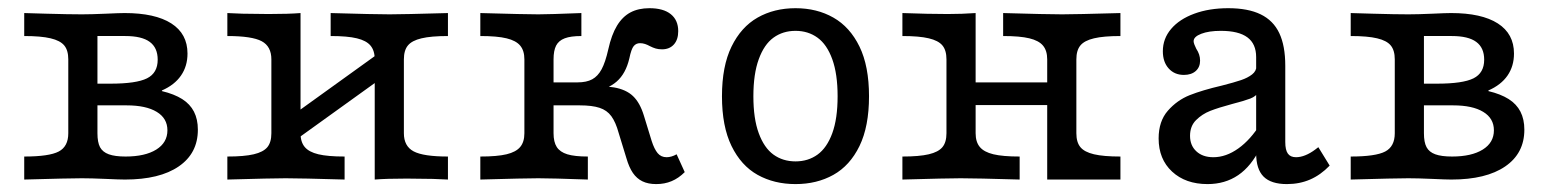

<svg xmlns="http://www.w3.org/2000/svg" viewBox="-20 -447 3848 478"><path d="M150 -115.3V-299.2Q150 -321.8 139.9 -333.9Q129.8 -346 106 -351.6Q82.3 -357.3 40.3 -357.3V-414.5L95.2 -412.9Q151.6 -411.3 183.9 -411.3Q206.5 -411.3 243.5 -412.9Q277.4 -414.5 290.3 -414.5Q366.1 -414.5 406.5 -388.7Q446.8 -362.9 446.8 -313.7Q446.8 -282.3 430.6 -258.9Q414.5 -235.5 383.1 -221.8V-220.2Q413.7 -212.9 433.5 -200.4Q453.2 -187.9 462.9 -169Q472.6 -150 472.6 -124.2Q472.6 -65.3 425 -32.7Q377.4 0 291.1 0Q277.4 0 243.5 -1.6Q206.5 -3.2 183.9 -3.2Q153.2 -3.2 40.3 0V-57.3Q102.4 -57.3 126.2 -69.8Q150 -82.3 150 -115.3ZM396.8 -122.6Q396.8 -152.4 370.2 -168.5Q343.5 -184.7 295.2 -184.7H201.6V-238.7H254.8Q319.4 -238.7 346 -252Q372.6 -265.3 372.6 -298.4Q372.6 -328.2 352.8 -342.7Q333.1 -357.3 291.9 -357.3H211.3L222.6 -365.3V-115.3Q222.6 -92.7 229 -80.6Q235.5 -68.5 250.8 -62.9Q266.1 -57.3 292.7 -57.3Q341.1 -57.3 369 -74.6Q396.8 -91.9 396.8 -122.6Z M803.2 -357.3V-414.5Q912.9 -411.3 950 -411.3Q982.3 -411.3 1095.2 -414.5V-357.3Q1053.2 -357.3 1029.4 -351.6Q1005.6 -346 995.6 -333.9Q985.5 -321.8 985.5 -299.2V-115.3Q985.5 -83.1 1009.7 -70.2Q1033.9 -57.3 1095.2 -57.3V0Q1076.6 -0.8 1057.3 -1.6L992.7 -2.4Q941.9 -2.4 912.9 0V-299.2Q912.9 -321 902.4 -333.5Q891.9 -346 868.5 -351.6Q845.2 -357.3 803.2 -357.3ZM655.6 -115.3V-299.2Q655.6 -331.5 631.5 -344.4Q607.3 -357.3 546 -357.3V-414.5Q565.3 -413.7 583.9 -412.9L648.4 -412.1Q699.2 -412.1 728.2 -414.5V-115.3Q728.2 -93.5 738.7 -81Q749.2 -68.5 772.6 -62.9Q796 -57.3 837.9 -57.3V0Q728.2 -3.2 691.1 -3.2Q658.9 -3.2 546 0V-57.3Q587.9 -57.3 611.7 -62.9Q635.5 -68.5 645.6 -80.6Q655.6 -92.7 655.6 -115.3ZM679.8 -139.5 929.8 -319.4 961.3 -275 711.3 -95.2Z M1539.5 -53.2 1520.2 -116.1Q1512.9 -142.7 1502 -157.7Q1491.1 -172.6 1472.6 -178.6Q1454 -184.7 1423.4 -184.7H1346.8V-241.9H1417.7Q1440.3 -241.9 1454.4 -249.6Q1468.5 -257.3 1477.8 -274.6Q1487.1 -291.9 1494.4 -324.2Q1502.4 -360.5 1516.1 -383.1Q1529.8 -405.6 1549.6 -416.1Q1569.4 -426.6 1596.8 -426.6Q1631.5 -426.6 1650 -411.7Q1668.5 -396.8 1668.5 -369.4Q1668.5 -348.4 1657.7 -336.3Q1646.8 -324.2 1628.2 -324.2Q1619.4 -324.2 1612.5 -326.2Q1605.6 -328.2 1597.6 -332.3Q1591.9 -335.5 1585.9 -337.5Q1579.8 -339.5 1573.4 -339.5Q1563.7 -339.5 1557.7 -332.3Q1551.6 -325 1546.8 -301.6Q1537.9 -263.7 1515.3 -244Q1492.7 -224.2 1450.8 -216.9L1427.4 -230.6Q1478.2 -234.7 1508.5 -229.4Q1538.7 -224.2 1556 -207.7Q1573.4 -191.1 1583.1 -158.9L1602.4 -96Q1608.9 -75.8 1617.3 -65.7Q1625.8 -55.6 1639.5 -55.6Q1651.6 -55.6 1664.5 -62.9L1684.7 -18.5Q1669.4 -3.2 1652 4Q1634.7 11.3 1613.7 11.3Q1593.5 11.3 1579.4 4.4Q1565.3 -2.4 1555.6 -16.5Q1546 -30.6 1539.5 -53.2ZM1285.5 -115.3V-299.2Q1285.5 -321 1275 -333.5Q1264.5 -346 1241.1 -351.6Q1217.7 -357.3 1175.8 -357.3V-414.5Q1288.7 -411.3 1320.2 -411.3Q1346.8 -411.3 1427.4 -414.5V-357.3Q1400.8 -357.3 1385.9 -351.6Q1371 -346 1364.5 -333.5Q1358.1 -321 1358.1 -299.2V-115.3Q1358.1 -93.5 1366.1 -81Q1374.2 -68.5 1392.3 -62.9Q1410.5 -57.3 1443.5 -57.3V0Q1353.2 -3.2 1320.2 -3.2Q1288.7 -3.2 1175.8 0V-57.3Q1217.7 -57.3 1241.1 -62.9Q1264.5 -68.5 1275 -81Q1285.5 -93.5 1285.5 -115.3Z M1777.4 -207.3Q1777.4 -282.3 1801.2 -331Q1825 -379.8 1866.1 -403.2Q1907.3 -426.6 1960.5 -426.6Q2013.7 -426.6 2054.8 -403.2Q2096 -379.8 2119.8 -331Q2143.5 -282.3 2143.5 -207.3Q2143.5 -132.3 2119.8 -83.5Q2096 -34.7 2054.8 -11.7Q2013.7 11.3 1960.5 11.3Q1907.3 11.3 1866.1 -11.7Q1825 -34.7 1801.2 -83.5Q1777.4 -132.3 1777.4 -207.3ZM2065.3 -207.3Q2065.3 -262.9 2052 -299.6Q2038.7 -336.3 2015.3 -353.2Q1991.9 -370.2 1960.5 -370.2Q1929 -370.2 1905.6 -353.2Q1882.3 -336.3 1869 -299.6Q1855.6 -262.9 1855.6 -207.3Q1855.6 -151.6 1869 -115.3Q1882.3 -79 1905.6 -62.1Q1929 -45.2 1960.5 -45.2Q1991.9 -45.2 2015.3 -62.1Q2038.7 -79 2052 -115.3Q2065.3 -151.6 2065.3 -207.3Z M2477.4 -357.3V-414.5Q2587.1 -411.3 2624.2 -411.3Q2656.5 -411.3 2769.4 -414.5V-357.3Q2727.4 -357.3 2703.6 -351.6Q2679.8 -346 2669.8 -333.9Q2659.7 -321.8 2659.7 -299.2V0H2587.1V-299.2Q2587.1 -321 2576.6 -333.5Q2566.1 -346 2542.7 -351.6Q2519.4 -357.3 2477.4 -357.3ZM2336.3 -115.3V-299.2Q2336.3 -321.8 2326.2 -333.9Q2316.1 -346 2292.3 -351.6Q2268.5 -357.3 2226.6 -357.3V-414.5Q2291.9 -412.1 2339.5 -412.1Q2375 -412.1 2408.9 -414.5V-115.3Q2408.9 -93.5 2419.4 -81Q2429.8 -68.5 2453.2 -62.9Q2476.6 -57.3 2518.5 -57.3V0Q2408.9 -3.2 2371.8 -3.2Q2339.5 -3.2 2226.6 0V-57.3Q2268.5 -57.3 2292.3 -62.9Q2316.1 -68.5 2326.2 -80.6Q2336.3 -92.7 2336.3 -115.3ZM2382.3 -241.9H2613.7V-185.5H2382.3ZM2769.4 -57.3V0H2624.2L2659.7 -115.3Q2659.7 -92.7 2669.8 -80.6Q2679.8 -68.5 2703.6 -62.9Q2727.4 -57.3 2769.4 -57.3Z M3107.3 -65.3V-304.8Q3107.3 -337.9 3085.5 -354Q3063.7 -370.2 3019.4 -370.2Q2989.5 -370.2 2970.6 -362.9Q2951.6 -355.6 2951.6 -344.4Q2951.6 -341.1 2953.6 -335.9Q2955.6 -330.6 2958.1 -325.8Q2962.9 -318.5 2965.3 -311.3Q2967.7 -304 2967.7 -296Q2967.7 -279.8 2956.9 -270.2Q2946 -260.5 2927.4 -260.5Q2904 -260.5 2889.5 -276.6Q2875 -292.7 2875 -319.4Q2875 -350.8 2895.6 -375Q2916.1 -399.2 2953.2 -412.9Q2990.3 -426.6 3037.9 -426.6Q3087.1 -426.6 3118.5 -411.3Q3150 -396 3164.9 -364.5Q3179.8 -333.1 3179.8 -283.1V-93.5Q3179.8 -73.4 3186.3 -64.5Q3192.7 -55.6 3206.5 -55.6Q3217.7 -55.6 3229.8 -60.5Q3241.9 -65.3 3254.8 -75L3262.1 -80.6L3290.3 -34.7Q3267.7 -11.3 3241.5 0Q3215.3 11.3 3183.9 11.3Q3144.4 11.3 3125.8 -7.3Q3107.3 -25.8 3107.3 -65.3ZM2864.5 -102.4Q2864.5 -145.2 2887.5 -171.4Q2910.5 -197.6 2941.9 -210.1Q2973.4 -222.6 3021.8 -233.9Q3053.2 -241.9 3069.8 -247.6Q3086.3 -253.2 3097.2 -261.7Q3108.1 -270.2 3108.1 -283.1L3112.9 -217.7Q3107.3 -207.3 3092.7 -201.6Q3078.2 -196 3046.8 -187.9Q3013.7 -179 2993.1 -171Q2972.6 -162.9 2957.7 -148Q2942.7 -133.1 2942.7 -108.9Q2942.7 -84.7 2958.5 -70.2Q2974.2 -55.6 3000.8 -55.6Q3032.3 -55.6 3062.9 -77.4Q3093.5 -99.2 3118.5 -139.5L3117.7 -79Q3095.2 -33.1 3062.5 -10.9Q3029.8 11.3 2986.3 11.3Q2931.5 11.3 2898 -19.8Q2864.5 -50.8 2864.5 -102.4Z M3452.4 -115.3V-299.2Q3452.4 -321.8 3442.3 -333.9Q3432.3 -346 3408.5 -351.6Q3384.7 -357.3 3342.7 -357.3V-414.5L3397.6 -412.9Q3454 -411.3 3486.3 -411.3Q3508.9 -411.3 3546 -412.9Q3579.8 -414.5 3592.7 -414.5Q3668.5 -414.5 3708.9 -388.7Q3749.2 -362.9 3749.2 -313.7Q3749.2 -282.3 3733.1 -258.9Q3716.9 -235.5 3685.5 -221.8V-220.2Q3716.1 -212.9 3735.9 -200.4Q3755.6 -187.9 3765.3 -169Q3775 -150 3775 -124.2Q3775 -65.3 3727.4 -32.7Q3679.8 0 3593.5 0Q3579.8 0 3546 -1.6Q3508.9 -3.2 3486.3 -3.2Q3455.6 -3.2 3342.7 0V-57.3Q3404.8 -57.3 3428.6 -69.8Q3452.4 -82.3 3452.4 -115.3ZM3699.2 -122.6Q3699.2 -152.4 3672.6 -168.5Q3646 -184.7 3597.6 -184.7H3504V-238.7H3557.3Q3621.8 -238.7 3648.4 -252Q3675 -265.3 3675 -298.4Q3675 -328.2 3655.2 -342.7Q3635.5 -357.3 3594.4 -357.3H3513.7L3525 -365.3V-115.3Q3525 -92.7 3531.5 -80.6Q3537.9 -68.5 3553.2 -62.9Q3568.5 -57.3 3595.2 -57.3Q3643.5 -57.3 3671.4 -74.6Q3699.2 -91.9 3699.2 -122.6Z"/></svg>

Font: Playfair Micro SmCond SmLight
Style: Regular
Weight: 360
Width: 4
Designer: Claus Eggers Sørensen
Foundry: Claus Eggers Sørensen
Version: Version 2.100;Glyphs 3.2 (3219)